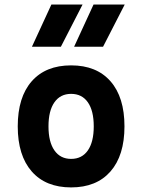

<svg xmlns="http://www.w3.org/2000/svg" viewBox="-20 -815 626 845"><path d="M293 9.8Q181.2 9.8 119.6 -60.5Q58.1 -130.9 58.1 -258.8Q58.1 -387.2 119.6 -457.3Q181.2 -527.3 293 -527.3Q404.8 -527.3 466.3 -457.3Q527.8 -387.2 527.8 -258.8Q527.8 -130.9 466.3 -60.5Q404.8 9.8 293 9.8ZM293 -115.7Q340.8 -115.7 366.7 -153.1Q392.6 -190.4 392.6 -258.8Q392.6 -327.6 366.7 -364.7Q340.8 -401.9 293 -401.9Q245.6 -401.9 219.5 -364.7Q193.4 -327.6 193.4 -258.8Q193.4 -190.4 219.5 -153.1Q245.6 -115.7 293 -115.7ZM120.6 -609.4 206.1 -794.9H343.3L248 -609.4ZM306.2 -609.4 391.6 -794.9H528.8L433.6 -609.4Z"/></svg>

Font: Cascadia Code PL
Style: Bold
Weight: 700
Monospace: yes
Designer: Aaron Bell
Foundry: Saja Typeworks
Version: Version 2404.023; ttfautohint (v1.8.4)